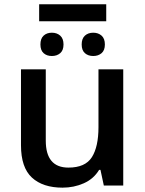

<svg xmlns="http://www.w3.org/2000/svg" viewBox="-20 -863 675 893"><path d="M553.2 -540.5V0H462.9L447.3 -72.8H440.9Q415.5 -30.8 369.6 -10.5Q323.7 9.8 271 9.8Q179.2 9.8 128.4 -37.1Q77.6 -84 77.6 -187.5V-540.5H192.9V-209Q192.9 -83.5 298.3 -83.5Q376.5 -83.5 407.2 -131.8Q438 -180.2 438 -271.5V-540.5ZM474.1 -843.3V-764.2H162.1V-843.3ZM221.2 -710.9Q244.6 -710.9 260 -697.3Q275.4 -683.6 275.4 -656.2Q275.4 -628.9 260 -615.7Q244.6 -602.5 221.2 -602.5Q197.8 -602.5 182.9 -615.7Q168 -628.9 168 -656.2Q168 -683.6 182.9 -697.3Q197.8 -710.9 221.2 -710.9ZM413.6 -710.9Q437 -710.9 452.4 -697.3Q467.8 -683.6 467.8 -656.2Q467.8 -628.9 452.4 -615.7Q437 -602.5 413.6 -602.5Q390.1 -602.5 375 -615.7Q359.9 -628.9 359.9 -656.2Q359.9 -683.6 375 -697.3Q390.1 -710.9 413.6 -710.9Z"/></svg>

Font: Open Sans SemiBold
Style: Regular
Weight: 600
Designer: Monotype Design Team
Foundry: Monotype Imaging Inc.
Version: Version 3.003; ttfautohint (v1.8.4)